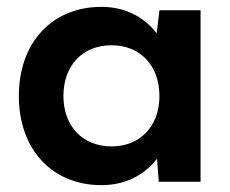

<svg xmlns="http://www.w3.org/2000/svg" viewBox="-20 -530 670 560"><path d="M443 0H565V-500H445L437 -433C399 -482 343 -510 276 -510C132 -510 35 -406 35 -250C35 -94 132 10 276 10C344 10 400 -18 438 -67ZM305 -103C221 -103 165 -162 165 -250C165 -339 221 -398 305 -398C389 -398 445 -339 445 -250C445 -162 389 -103 305 -103Z"/></svg>

Font: Gully SemiBold
Style: Regular
Weight: 600
Designer: jaikishan Patel
Foundry: MagicType
Version: Version 1.000;Glyphs 3.2 (3242)